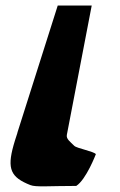

<svg xmlns="http://www.w3.org/2000/svg" viewBox="-20 -673 435 695"><path d="M43 -193V-192C40 -182 37 -173 34 -164L29 -147C5 -61 19 -31 90 -3C110 5 157 0 256 0C292 -23 327 -115 327 -115C320 -125 258 -136 249 -145C234 -160 219 -170 222 -185L312 -653H189Z"/></svg>

Font: Hussar Milosc
Style: Bold
Weight: 700
Foundry: Cannot Into Space Fonts
Version: Version 1.02